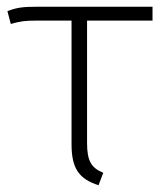

<svg xmlns="http://www.w3.org/2000/svg" viewBox="-20 -542 483 569"><path d="M432 -481V-522H87C51 -522 30 -520 2 -509L12 -471C40 -479 53 -481 92 -481H192V-115C192 -44 213 -12 272 7L286 -30C252 -44 238 -63 238 -118V-481Z"/></svg>

Font: Fira Sans ExtraLight
Style: Regular
Weight: 200
Designer: bBox Type GmbH & Carrois Corporate GbR & Edenspiekermann AG
Foundry: bBox Type GmbH & Carrois Corporate GbR & Edenspiekermann AG
Version: Version 4.300;PS 004.300;hotconv 1.0.88;makeotf.lib2.5.64775